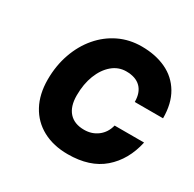

<svg xmlns="http://www.w3.org/2000/svg" viewBox="-147 -816 993 982"><g transform="rotate(30 349.5 -325.5)"><path d="M89 -272Q89 -354 114 -425Q139 -496 184 -548.5Q229 -601 289.5 -630Q350 -659 422 -659Q504 -659 566.5 -629.5Q629 -600 664 -541Q699 -482 699 -395H532Q532 -450 502.5 -479.5Q473 -509 417 -509Q371 -509 335 -478.5Q299 -448 278.5 -395.5Q258 -343 258 -276Q258 -211 289 -176.5Q320 -142 378 -142Q424 -142 458 -168Q492 -194 503 -239H677Q652 -125 575 -58.5Q498 8 368 8Q283 8 220 -26Q157 -60 123 -123Q89 -186 89 -272Z"/></g></svg>

Font: Overused Grotesk ExtraBold
Style: Italic
Weight: 800
Italic angle: -10°
Version: Version 0.003